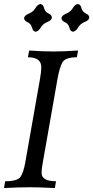

<svg xmlns="http://www.w3.org/2000/svg" viewBox="-27 -948 470 968"><path d="M249.5 0Q169.4 -3.9 122.6 -3.9Q67.9 -3.9 -6.8 0L-1 -34.2Q61.5 -34.2 76.7 -56.9Q91.8 -79.6 100.6 -129.9L174.8 -550.8Q181.2 -587.4 181.2 -609.4Q181.2 -659.2 113.8 -659.2L120.1 -693.4Q183.6 -688.5 243.2 -688.5Q295.4 -688.5 366.7 -693.4L360.4 -659.2Q300.8 -659.2 286.9 -632.3Q272.9 -605.5 263.2 -551.8L188.5 -127Q182.6 -95.7 182.6 -76.2Q182.6 -34.2 255.4 -34.2ZM152.3 -788.1Q139.2 -789.6 134.3 -808.8Q129.4 -828.1 112.1 -835.9Q94.7 -843.8 94.7 -856Q94.7 -870.1 119.6 -879.9Q140.1 -888.2 151.6 -907.2Q163.1 -926.3 176.8 -927.7Q190.4 -926.3 195.3 -907.2Q200.2 -888.2 217.3 -880.1Q234.4 -872.1 234.4 -860.4Q234.4 -845.7 210 -836.4Q189.5 -828.1 178 -808.8Q166.5 -789.6 152.3 -788.1ZM340.8 -788.1Q327.6 -789.6 322.8 -808.8Q317.9 -828.1 300.5 -835.9Q283.2 -843.8 283.2 -856Q283.2 -870.1 308.1 -879.9Q328.6 -888.2 340.1 -907.2Q351.6 -926.3 365.2 -927.7Q378.9 -926.3 383.8 -907.2Q388.7 -888.2 405.8 -880.1Q422.9 -872.1 422.9 -860.4Q422.9 -845.7 398.4 -836.4Q377.9 -828.1 366.5 -808.8Q355 -789.6 340.8 -788.1Z"/></svg>

Font: Kelvinch
Style: Italic
Weight: 400
Italic angle: -10°
Designer: Paul James Miller
Foundry: High-Logic / Made with FontCreator
Version: Version 3.40;July 22, 2017;FontCreator 11.0.0.2388 64-bit